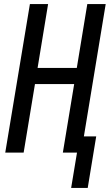

<svg xmlns="http://www.w3.org/2000/svg" viewBox="-20 -755 543 950"><path d="M332 175 361 0H291L347 -339H153L97 0H6L128 -735H218L166 -419H360L412 -735H503L395 -80H456L414 175Z"/></svg>

Font: Iosevka SS04 Medium Oblique
Style: Regular
Weight: 500
Italic angle: -9°
Monospace: yes
Designer: Belleve Invis
Foundry: Belleve Invis
Version: Version 19.0.0; ttfautohint (v1.8.4)